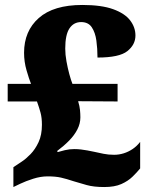

<svg xmlns="http://www.w3.org/2000/svg" viewBox="-20 -744 609 774"><path d="M400 10Q358 10 329.5 2Q301 -6 278 -13Q248 -23 226 -28Q204 -33 172 -33Q144 -33 114 -23.5Q84 -14 61 -3L34 10V-70L67 -92Q84 -103 103 -122.5Q122 -142 135.5 -171Q149 -200 149 -241Q149 -269 143.5 -289.5Q138 -310 129 -335H11V-406H105Q97 -426 87 -460.5Q77 -495 77 -531Q77 -619 136.5 -671.5Q196 -724 312 -724Q389 -724 436 -707Q483 -690 504.5 -662Q526 -634 526 -601Q526 -564 493.5 -538Q461 -512 373 -512Q373 -548 368.5 -580.5Q364 -613 350 -634Q336 -655 307 -655Q277 -655 260 -629.5Q243 -604 243 -548Q243 -524 248 -496.5Q253 -469 259.5 -445Q266 -421 272 -406H454V-335L295 -336Q301 -316 302.5 -300.5Q304 -285 304 -271Q304 -246 292 -222.5Q280 -199 259 -177.5Q238 -156 210 -135L213 -131Q222 -134 241 -138.5Q260 -143 279 -143Q293 -143 306 -141.5Q319 -140 332.5 -137.5Q346 -135 360 -132Q378 -128 397.5 -124Q417 -120 440 -120Q460 -120 479 -126Q498 -132 515 -143.5Q532 -155 545 -172V-65Q532 -49 514 -31.5Q496 -14 469 -2Q442 10 400 10Z"/></svg>

Font: Noto Serif Armenian Black
Style: Regular
Weight: 900
Version: Version 2.007